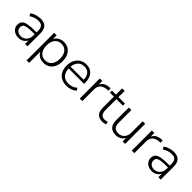

<svg xmlns="http://www.w3.org/2000/svg" viewBox="231 -1866 3277 3277"><g transform="rotate(45 1869.5 -227.5)"><path d="M230 8Q181 8 142.5 -11Q104 -30 81.5 -63Q59 -96 59 -137Q59 -191 86 -221.5Q113 -252 177 -265Q241 -278 353 -278H384V-314Q384 -381 357 -411.5Q330 -442 271 -442Q227 -442 186.5 -429Q146 -416 103 -388L79 -435Q117 -462 169 -478Q221 -494 270 -494Q358 -494 400.5 -449Q443 -404 443 -311V0H385V-87Q365 -42 324.5 -17Q284 8 230 8ZM238 -41Q281 -41 313.5 -61.5Q346 -82 365 -118Q384 -154 384 -200V-233H354Q264 -233 213.5 -225Q163 -217 143 -197Q123 -177 123 -142Q123 -97 154 -69Q185 -41 238 -41Z M602 180V-485H663V-394Q685 -440 729.5 -467Q774 -494 833 -494Q898 -494 946.5 -463Q995 -432 1021.5 -376Q1048 -320 1048 -243Q1048 -166 1021.5 -109.5Q995 -53 946.5 -22.5Q898 8 833 8Q774 8 729.5 -18Q685 -44 663 -90V180ZM824 -43Q898 -43 942 -95.5Q986 -148 986 -243Q986 -338 942 -390Q898 -442 824 -442Q750 -442 706 -390Q662 -338 662 -243Q662 -148 706 -95.5Q750 -43 824 -43Z M1388 8Q1276 8 1211.5 -58.5Q1147 -125 1147 -241Q1147 -316 1176 -373Q1205 -430 1256.5 -462Q1308 -494 1375 -494Q1472 -494 1526 -431Q1580 -368 1580 -258V-230H1207Q1210 -140 1256.5 -91.5Q1303 -43 1386 -43Q1431 -43 1470.5 -57Q1510 -71 1548 -104L1572 -58Q1540 -27 1490 -9.5Q1440 8 1388 8ZM1376 -445Q1300 -445 1257.5 -397.5Q1215 -350 1208 -275H1525Q1523 -355 1485 -400Q1447 -445 1376 -445Z M1704 0V-485H1764V-397Q1785 -443 1825 -467Q1865 -491 1927 -495L1952 -497L1958 -444L1915 -439Q1844 -433 1805 -392.5Q1766 -352 1766 -284V0Z M2255 8Q2174 8 2133.5 -36Q2093 -80 2093 -162V-436H1997V-485H2093V-635H2154V-485H2311V-436H2154V-170Q2154 -109 2179 -77Q2204 -45 2262 -45Q2279 -45 2295 -49Q2311 -53 2323 -58L2335 -10Q2324 -3 2300 2.5Q2276 8 2255 8Z M2578 8Q2405 8 2405 -180V-485H2466V-183Q2466 -112 2495 -78Q2524 -44 2586 -44Q2653 -44 2695.5 -89Q2738 -134 2738 -209V-485H2799V0H2740V-86Q2716 -40 2673.5 -16Q2631 8 2578 8Z M2960 0V-485H3020V-397Q3041 -443 3081 -467Q3121 -491 3183 -495L3208 -497L3214 -444L3171 -439Q3100 -433 3061 -392.5Q3022 -352 3022 -284V0Z M3447 8Q3398 8 3359.5 -11Q3321 -30 3298.5 -63Q3276 -96 3276 -137Q3276 -191 3303 -221.5Q3330 -252 3394 -265Q3458 -278 3570 -278H3601V-314Q3601 -381 3574 -411.5Q3547 -442 3488 -442Q3444 -442 3403.5 -429Q3363 -416 3320 -388L3296 -435Q3334 -462 3386 -478Q3438 -494 3487 -494Q3575 -494 3617.5 -449Q3660 -404 3660 -311V0H3602V-87Q3582 -42 3541.5 -17Q3501 8 3447 8ZM3455 -41Q3498 -41 3530.5 -61.5Q3563 -82 3582 -118Q3601 -154 3601 -200V-233H3571Q3481 -233 3430.5 -225Q3380 -217 3360 -197Q3340 -177 3340 -142Q3340 -97 3371 -69Q3402 -41 3455 -41Z"/></g></svg>

Font: Nunito Sans Light
Style: Regular
Weight: 300
Designer: Vernon Adams
Foundry: Vernon Adams
Version: Version 3.101; ttfautohint (v1.8.4.7-5d5b);gftools[0.9.27]